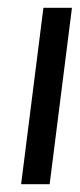

<svg xmlns="http://www.w3.org/2000/svg" viewBox="-20 -471 204 491"><path d="M107 0 164 -451H91L34 0Z"/></svg>

Font: Charger
Style: It
Weight: 400
Designer: Jasper
Foundry: Cannot Into Space Fonts
Version: Version 0.98